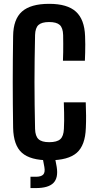

<svg xmlns="http://www.w3.org/2000/svg" viewBox="-20 -828 507 1002"><path d="M236.5 8.5Q138.5 8.5 94.5 -30.5Q50.5 -69.5 48.5 -160.5Q47.5 -225.5 47 -284.2Q46.5 -343 46.5 -400Q46.5 -457 47 -516Q47.5 -575 48.5 -640Q49.5 -728 95 -768Q140.5 -808 236.5 -808Q331.5 -808 376.2 -767.2Q421 -726.5 424 -639.5Q425 -618 425 -596.5Q425 -575 424.5 -553.8Q424 -532.5 423 -511H308.5Q309.5 -534 309.8 -556Q310 -578 310 -600.2Q310 -622.5 309.5 -645Q308.5 -682.5 291.8 -697.8Q275 -713 236.5 -713Q198 -713 181 -697.8Q164 -682.5 163 -645Q161.5 -578 160.8 -517.8Q160 -457.5 160 -399.8Q160 -342 160.8 -282.2Q161.5 -222.5 163 -155.5Q164 -117.5 181 -101.8Q198 -86 236.5 -86Q277.5 -86 294.8 -101.8Q312 -117.5 313.5 -155.5Q314.5 -177.5 314.8 -197.5Q315 -217.5 314.5 -240.8Q314 -264 313 -294H427.5Q429 -258 429.2 -224.5Q429.5 -191 428 -160.5Q425 -69.5 380.5 -30.5Q336 8.5 236.5 8.5ZM139 153.5V94.5H167Q195 94.5 205.8 82.8Q216.5 71 211.5 43.5L202 -7H266.5L276 43.5Q285 100.5 258.5 127Q232 153.5 167.5 153.5Z"/></svg>

Font: Big Shoulders Text Thin
Style: Bold
Weight: 700
Version: Version 2.002